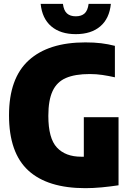

<svg xmlns="http://www.w3.org/2000/svg" viewBox="-20 -971 680 1001"><path d="M425 10Q228 10 127.5 -82.2Q27 -174.5 27 -370Q27 -563 129.8 -656.5Q232.5 -750 425 -750Q471.5 -750 507.8 -745.5Q544 -741 579 -732V-568Q545.5 -575.5 514 -580.2Q482.5 -585 448 -585Q371.5 -585 324 -564.5Q276.5 -544 254.2 -496.2Q232 -448.5 232 -367Q232 -249.5 276.8 -201.8Q321.5 -154 403 -154Q410 -154 417 -154V-360H598V-5Q555.5 1.5 510.2 5.8Q465 10 425 10ZM375 -793Q295 -793 247.2 -833.8Q199.5 -874.5 192 -951H308Q312.5 -916 329.2 -901Q346 -886 375 -886Q404.5 -886 421 -901Q437.5 -916 442 -951H558Q550.5 -874.5 503 -833.8Q455.5 -793 375 -793Z"/></svg>

Font: Encode Sans Condensed Condensed Black
Style: Regular
Weight: 900
Width: 3
Designer: Multiple Designers
Foundry: Impallari Type
Version: Version 3.000; ttfautohint (v1.8.3) -l 8 -r 50 -G 200 -x 14 